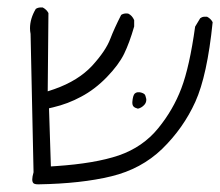

<svg xmlns="http://www.w3.org/2000/svg" viewBox="-20 -375 577 503"><path d="M363.3 -113.8Q363.3 -116.2 362.3 -119.1Q361.3 -125 358.9 -127.9Q354.5 -131.8 346.2 -133.3Q344.2 -133.3 343 -133.3Q341.8 -133.3 340.3 -133.3Q336.4 -132.8 333 -129.9Q328.1 -125 326.7 -107.9Q326.7 -106.9 326.7 -106Q326.7 -99.1 330.1 -95.7Q333.5 -92.3 341.3 -90.3Q350.6 -92.3 357.9 -100.1Q363.3 -106 363.3 -113.8ZM522.5 -331.1Q520 -331.1 518.3 -331.1Q516.6 -331.1 514.2 -331.1Q508.8 -330.6 504.4 -327.1L491.2 -305.2Q476.6 -200.2 455.1 -143.6Q433.6 -86.9 394.5 -39.1Q354.5 10.3 291 32.2Q229 53.2 127 60.1L113.3 61L108.4 -91.3L119.1 -93.8Q158.2 -103 192.4 -121.6Q228.5 -140.6 259.8 -172.9Q291 -205.1 305.2 -234.1Q319.3 -263.2 331.5 -305.7V-322.3Q326.2 -334.5 315.9 -339.4Q314 -339.8 311 -339.8Q303.2 -339.8 297.4 -335.9Q279.3 -300.3 269 -273.4Q257.3 -242.2 221.7 -203.1Q185.1 -163.6 122.6 -141.6L105 -135.7L106.9 -340.8Q102.1 -350.1 91.8 -355.5Q89.8 -355.5 87.4 -355.5Q79.1 -355.5 73.7 -351.6Q58.6 -326.2 58.6 -300.8Q58.6 -293.9 60.1 -286.1L67.9 76.2Q64.5 88.4 64.5 95Q64.5 101.6 67.4 104.7Q70.3 107.9 80.1 107.9Q81.1 107.9 81.5 107.9Q192.9 106 271.5 86.9Q350.1 67.9 404.8 15.1Q460.4 -39.1 491.7 -108.2Q522.9 -177.2 537.1 -316.9Q532.2 -326.2 522.5 -331.1Z"/></svg>

Font: NaikaiFont
Style: ExtraLight
Weight: 200
Version: Version 1.89